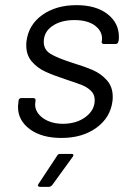

<svg xmlns="http://www.w3.org/2000/svg" viewBox="-20 -531 510 746"><path d="M50 -115Q50 -123 51 -128L52 -140Q54 -150 63 -150H110Q114 -150 116.5 -147Q119 -144 118 -140L117 -132Q114 -111 127 -92Q140 -73 165.5 -61.5Q191 -50 224 -50Q277 -50 312.5 -76.5Q348 -103 348 -142Q348 -164 333.5 -178Q319 -192 299.5 -200Q280 -208 237 -222Q188 -238 156.5 -252.5Q125 -267 103.5 -292Q82 -317 82 -355Q82 -365 83 -371Q91 -435 144.5 -473Q198 -511 277 -511Q353 -511 397.5 -476.5Q442 -442 442 -388Q442 -378 441 -373L440 -370Q438 -360 429 -360H384Q379 -360 376.5 -363Q374 -366 375 -370L376 -373Q380 -407 351 -430Q322 -453 269 -453Q217 -453 183.5 -430Q150 -407 150 -368Q150 -338 176 -322Q202 -306 258 -288Q310 -272 341 -258.5Q372 -245 395 -219.5Q418 -194 418 -155Q418 -144 417 -138Q409 -74 354.5 -34.5Q300 5 219 5Q142 5 96 -29Q50 -63 50 -115ZM130 183 202 74Q205 67 214 67H258Q264 67 265 70.5Q266 74 262 79L183 188Q176 195 170 195H135Q130 195 128 191.5Q126 188 130 183Z"/></svg>

Font: Barlow
Style: Italic
Weight: 400
Italic angle: -7°
Designer: Jeremy Tribby
Foundry: Tribby Type
Version: Version 1.408